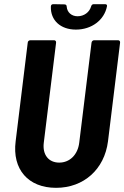

<svg xmlns="http://www.w3.org/2000/svg" viewBox="-20 -893 596 921"><path d="M344 -751C420 -751 480 -797 493 -862C495 -869 491 -873 484 -873H430C423 -873 419 -869 417 -862C409 -834 383 -815 352 -815C323 -815 302 -834 300 -861C300 -868 296 -872 289 -872L236 -873C228 -873 224 -869 224 -861C222 -796 270 -751 344 -751ZM249 8C382 8 481 -81 498 -215L556 -688C557 -695 553 -700 546 -700H432C425 -700 420 -695 419 -688L360 -208C353 -151 315 -113 264 -113C213 -113 183 -151 190 -208L249 -688C250 -695 246 -700 239 -700H126C119 -700 113 -695 113 -688L55 -215C38 -81 115 8 249 8Z"/></svg>

Font: Barlow Semi Condensed
Style: Bold Italic
Weight: 700
Width: 4
Italic angle: -7°
Designer: Jeremy Tribby
Foundry: Tribby Type
Version: Version 1.422;hotconv 1.0.109;makeotfexe 2.5.65596